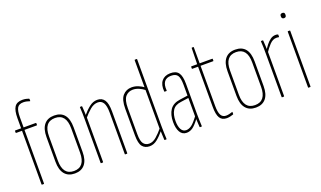

<svg xmlns="http://www.w3.org/2000/svg" viewBox="-72 -1106 2557 1530"><g transform="rotate(-20 1207.0 -341.5)"><path d="M79 0Q75 0 75 -4V-458H26Q22 -458 22 -462V-475Q22 -479 26 -479H75V-564Q75 -630 94.5 -659.5Q114 -689 161 -689Q177 -689 191.5 -686Q206 -683 216 -679Q218 -677 218 -674V-661Q218 -659 217.5 -658Q217 -657 214 -658Q203 -662 189.5 -665Q176 -668 162 -668Q124 -668 110 -643.5Q96 -619 96 -564V-479H199Q203 -479 203 -475V-462Q203 -458 199 -458H96V-4Q96 0 93 0Z M356 6Q300 6 270.5 -30Q241 -66 241 -135V-343Q241 -413 270.5 -449Q300 -485 356 -485Q413 -485 442 -449.5Q471 -414 471 -343V-135Q471 -66 441.5 -30Q412 6 356 6ZM356 -15Q403 -15 426.5 -45.5Q450 -76 450 -136V-342Q450 -403 426.5 -433.5Q403 -464 356 -464Q309 -464 285.5 -433.5Q262 -403 262 -342V-136Q262 -76 285.5 -45.5Q309 -15 356 -15Z M784 0Q781 0 781 -4V-355Q781 -412 765.5 -438Q750 -464 719 -464Q685 -464 653.5 -437.5Q622 -411 592 -375V-399Q623 -436 654.5 -460.5Q686 -485 722 -485Q761 -485 781.5 -455.5Q802 -426 802 -358V-4Q802 0 798 0ZM579 0Q576 0 576 -4V-368Q576 -395 575.5 -423Q575 -451 573 -475Q572 -479 576 -479H588Q592 -479 592 -475Q594 -456 595 -427Q596 -398 596 -383L597 -382V-4Q597 0 593 0Z M990 6Q951 6 929.5 -20.5Q908 -47 908 -116V-341Q908 -419 937.5 -452Q967 -485 1013 -485Q1041 -485 1067.5 -474.5Q1094 -464 1119 -445V-421Q1065 -464 1016 -464Q978 -464 953.5 -436.5Q929 -409 929 -339V-118Q929 -60 946 -37.5Q963 -15 994 -15Q1025 -15 1055.5 -41.5Q1086 -68 1116 -105V-80Q1086 -43 1055.5 -18.5Q1025 6 990 6ZM1119 0Q1116 0 1116 -4Q1115 -27 1113.5 -52.5Q1112 -78 1112 -93L1111 -96V-679Q1111 -683 1115 -683H1129Q1132 -683 1132 -679V-111Q1132 -83 1133 -56Q1134 -29 1135 -4Q1135 0 1132 0Z M1418 0Q1415 0 1415 -4Q1413 -31 1412 -55.5Q1411 -80 1411 -93L1410 -94V-362Q1410 -419 1395 -441.5Q1380 -464 1340 -464Q1300 -464 1282 -439Q1264 -414 1268 -366Q1268 -362 1264 -362H1251Q1247 -362 1247 -366Q1242 -422 1267 -453Q1292 -484 1340 -485Q1389 -486 1410 -457.5Q1431 -429 1431 -363V-111Q1431 -83 1432 -55.5Q1433 -28 1434 -4Q1434 0 1431 0ZM1304 6Q1267 6 1248.5 -26Q1230 -58 1230 -111Q1230 -174 1256.5 -213.5Q1283 -253 1343 -261L1414 -271V-251L1344 -241Q1293 -235 1272 -201Q1251 -167 1251 -112Q1251 -67 1265.5 -41Q1280 -15 1307 -15Q1330 -15 1353.5 -32Q1377 -49 1415 -101V-75Q1379 -27 1355 -10.5Q1331 6 1304 6Z M1644 6Q1604 6 1586 -23Q1568 -52 1568 -117V-458H1519Q1516 -458 1516 -462V-475Q1516 -479 1519 -479H1568L1571 -614Q1571 -618 1574 -618H1586Q1589 -618 1589 -614V-479H1696Q1699 -479 1699 -475V-462Q1699 -458 1696 -458H1589V-118Q1589 -64 1602.5 -39.5Q1616 -15 1645 -15Q1659 -15 1673 -18.5Q1687 -22 1699 -26Q1702 -29 1702 -23V-10Q1702 -6 1700 -5Q1689 -1 1673.5 2.5Q1658 6 1644 6Z M1891 6Q1835 6 1805.5 -30Q1776 -66 1776 -135V-343Q1776 -413 1805.5 -449Q1835 -485 1891 -485Q1948 -485 1977 -449.5Q2006 -414 2006 -343V-135Q2006 -66 1976.5 -30Q1947 6 1891 6ZM1891 -15Q1938 -15 1961.5 -45.5Q1985 -76 1985 -136V-342Q1985 -403 1961.5 -433.5Q1938 -464 1891 -464Q1844 -464 1820.5 -433.5Q1797 -403 1797 -342V-136Q1797 -76 1820.5 -45.5Q1844 -15 1891 -15Z M2114 0Q2111 0 2111 -4V-368Q2111 -395 2110.5 -422.5Q2110 -450 2108 -474Q2107 -479 2111 -479H2124Q2127 -479 2127 -475Q2129 -452 2130 -426.5Q2131 -401 2131 -387L2132 -383V-4Q2132 0 2128 0ZM2126 -369 2124 -394Q2136 -412 2152.5 -433.5Q2169 -455 2189.5 -470Q2210 -485 2234 -485Q2246 -485 2253 -482Q2255 -481 2255.5 -480.5Q2256 -480 2256 -477Q2256 -473 2256 -469.5Q2256 -466 2256 -463Q2256 -458 2251 -459Q2248 -460 2243 -460.5Q2238 -461 2232 -461Q2202 -461 2175 -432.5Q2148 -404 2126 -369Z M2338 0Q2335 0 2335 -4V-475Q2335 -479 2338 -479H2352Q2356 -479 2356 -475V-4Q2356 0 2352 0ZM2345 -587Q2336 -587 2330.5 -592Q2325 -597 2325 -606V-613Q2325 -622 2330.5 -626.5Q2336 -631 2345 -631Q2354 -631 2359 -626.5Q2364 -622 2364 -613V-606Q2364 -597 2359 -592Q2354 -587 2345 -587Z"/></g></svg>

Font: Sofia Sans Extra Condensed Thin
Style: Regular
Weight: 250
Version: Version 4.100